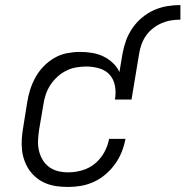

<svg xmlns="http://www.w3.org/2000/svg" viewBox="-20 -734 736 762"><path d="M250 8Q227 8 205 5Q183 2 163 -6Q143 -14 126 -27.5Q109 -41 97 -58Q85 -75 77.5 -95.5Q70 -116 67.5 -138Q65 -160 66.5 -182.5Q68 -205 72 -228L88 -328Q92 -354 100 -379Q108 -404 121 -427.5Q134 -451 153.5 -471Q173 -491 196.5 -504.5Q220 -518 246.5 -523Q273 -528 298 -528Q322 -528 346 -524Q370 -520 390.5 -510Q411 -500 428 -484Q445 -468 454 -448L466 -520Q471 -547 480 -572.5Q489 -598 505 -621.5Q521 -645 543 -663.5Q565 -682 590.5 -693.5Q616 -705 643 -709.5Q670 -714 696 -714V-656Q677 -656 658.5 -653Q640 -650 621.5 -642Q603 -634 587 -621.5Q571 -609 559.5 -592.5Q548 -576 541.5 -557.5Q535 -539 532 -520L502 -339H436Q441 -365 436.5 -391.5Q432 -418 416 -436.5Q400 -455 374.5 -462.5Q349 -470 323 -470Q303 -470 282.5 -466.5Q262 -463 243 -453.5Q224 -444 207.5 -429Q191 -414 179.5 -396Q168 -378 161.5 -358.5Q155 -339 152 -318L135 -218Q132 -198 131 -177Q130 -156 134.5 -136.5Q139 -117 149 -100Q159 -83 174.5 -71.5Q190 -60 209.5 -55Q229 -50 250 -50Q278 -50 306 -58Q334 -66 356.5 -84.5Q379 -103 393.5 -129Q408 -155 413 -183H478Q473 -156 463 -131Q453 -106 437 -83.5Q421 -61 399.5 -42.5Q378 -24 353 -12.5Q328 -1 302 3.5Q276 8 250 8Z"/></svg>

Font: Iosevka Etoile Light Oblique
Style: Regular
Weight: 300
Italic angle: -9°
Designer: Belleve Invis
Foundry: Belleve Invis
Version: Version 15.5.2; ttfautohint (v1.8.4)